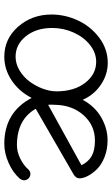

<svg xmlns="http://www.w3.org/2000/svg" viewBox="167 -685 524 898"><g transform="rotate(90 429.0 -236.0)"><path d="M245.1 5.9Q161.6 5.9 104.7 -58.8Q47.9 -123.5 47.9 -214.8Q47.9 -278.8 75.7 -338.6Q103.5 -398.4 156.5 -438.2Q209.5 -478 273.9 -478Q328.6 -478 376.2 -445.8Q423.8 -413.6 446.8 -360.8Q477.1 -417.5 528.8 -447.3Q580.6 -477.1 636.2 -477.1Q679.2 -477.1 714.8 -462.9Q750.5 -448.7 771 -427.7Q791.5 -406.7 802.7 -385.3Q814 -363.8 814 -346.2Q814 -327.1 790 -314.9L488.8 -141.1Q539.1 -53.2 659.2 -53.2Q689.9 -53.2 721.4 -68.6Q752.9 -84 772.9 -106.9Q782.2 -116.2 793 -116.2Q805.7 -116.2 814.5 -107.4Q823.2 -98.6 823.2 -85.9Q823.2 -76.2 814.9 -65.9Q787.6 -34.7 742.2 -14.4Q696.8 5.9 652.8 5.9Q504.9 5.9 438 -122.1Q407.2 -62.5 355.7 -28.3Q304.2 5.9 245.1 5.9ZM245.1 -46.9Q278.3 -46.9 309.3 -65.4Q340.3 -84 361.3 -112.3Q382.3 -140.6 394.8 -174.1Q407.2 -207.5 407.2 -237.8Q407.2 -320.8 367.4 -372.3Q327.6 -423.8 269 -423.8Q227.1 -423.8 190.4 -395Q153.8 -366.2 132.3 -318.6Q110.8 -271 110.8 -217.8Q110.8 -143.6 149.4 -95.2Q188 -46.9 245.1 -46.9ZM470.2 -199.2 752.9 -355Q735.8 -388.7 709 -403.3Q682.1 -418 637.2 -418Q566.4 -418 519 -365Q471.7 -312 470.2 -231.9Q468.8 -213.4 470.2 -199.2Z"/></g></svg>

Font: Comic Neue
Style: Regular
Weight: 400
Designer: Craig Rozynski
Foundry: Craig Rozynski
Version: Version 2.003;hotconv 1.0.109;makeotfexe 2.5.65596